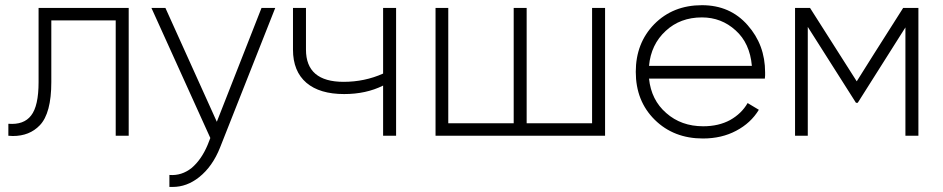

<svg xmlns="http://www.w3.org/2000/svg" viewBox="-20 -531 3689 751"><path d="M483.4 -500Q483.4 -375 483.4 0Q470.7 0 432.6 0Q432.6 -112.3 432.6 -451.2Q370.1 -451.2 180.7 -451.2Q180.7 -390.6 180.7 -210Q180.7 -87.9 135.7 -41Q95.7 1 30.3 1Q21.5 1 12.7 0Q12.7 -15.6 12.7 -46.9Q73.2 -42 101.6 -79.1Q130.9 -116.2 130.9 -210Q130.9 -306.6 130.9 -500Q218.8 -500 483.4 -500Z M1002.9 -500Q1015.6 -500 1056.6 -500Q1002.9 -363.3 840.8 45.9Q811.5 120.1 758.8 162.1Q710.9 200.2 655.3 200.2Q649.4 200.2 642.6 200.2Q642.6 184.6 642.6 153.3Q690.4 157.2 729.5 126Q767.6 93.8 792 36.1Q794.9 27.3 802.7 8.8Q745.1 -118.2 572.3 -500Q585.9 -500 627 -500Q676.8 -388.7 828.1 -54.7Q872.1 -166 1002.9 -500Z M1478.5 -500Q1491.2 -500 1529.3 -500Q1529.3 -375 1529.3 0Q1516.6 0 1478.5 0Q1478.5 -48.8 1478.5 -196.3Q1412.1 -163.1 1326.2 -163.1Q1230.5 -163.1 1178.7 -207Q1126 -252 1126 -336.9Q1126 -391.6 1126 -500Q1138.7 -500 1176.8 -500Q1176.8 -459 1176.8 -336.9Q1176.8 -210.9 1324.2 -210.9Q1406.2 -210.9 1478.5 -243.2Q1478.5 -329.1 1478.5 -500Z M2295.9 -500Q2308.6 -500 2346.7 -500Q2346.7 -375 2346.7 0Q2180.7 0 1683.6 0Q1683.6 -125 1683.6 -500Q1696.3 -500 1733.4 -500Q1733.4 -387.7 1733.4 -48.8Q1797.9 -48.8 1989.3 -48.8Q1989.3 -162.1 1989.3 -500Q2002 -500 2040 -500Q2040 -387.7 2040 -48.8Q2104.5 -48.8 2295.9 -48.8Q2295.9 -162.1 2295.9 -500Z M2725.6 -510.7Q2835.9 -510.7 2904.3 -432.6Q2972.7 -355.5 2972.7 -248Q2972.7 -244.1 2972.7 -236.3Q2971.7 -227.5 2971.7 -223.6Q2821.3 -223.6 2518.6 -223.6Q2527.3 -139.6 2585.9 -88.9Q2644.5 -37.1 2730.5 -37.1Q2791 -37.1 2835.9 -61.5Q2880.9 -86.9 2904.3 -127.9Q2918.9 -119.1 2948.2 -101.6Q2917 -49.8 2859.4 -19.5Q2802.7 10.7 2729.5 10.7Q2615.2 10.7 2541 -62.5Q2466.8 -135.7 2466.8 -250Q2466.8 -362.3 2539.1 -436.5Q2612.3 -510.7 2725.6 -510.7ZM2725.6 -462.9Q2640.6 -462.9 2584 -410.2Q2526.4 -357.4 2518.6 -273.4Q2652.3 -273.4 2920.9 -273.4Q2913.1 -362.3 2857.4 -412.1Q2801.8 -462.9 2725.6 -462.9Z M3572.3 -500Q3572.3 -375 3572.3 0Q3559.6 0 3521.5 0Q3521.5 -106.4 3521.5 -423.8Q3474.6 -350.6 3335 -128.9Q3333 -128.9 3328.1 -128.9Q3280.3 -203.1 3139.6 -425.8Q3139.6 -319.3 3139.6 0Q3127 0 3089.8 0Q3089.8 -125 3089.8 -500Q3104.5 -500 3148.4 -500Q3194.3 -428.7 3331.1 -212.9Q3376 -285.2 3512.7 -500Q3527.3 -500 3572.3 -500Z"/></svg>

Font: LeFont
Style: ExtraLight
Weight: 200
Designer: Leryon MEDIA
Version: Version 1.0